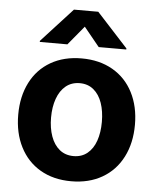

<svg xmlns="http://www.w3.org/2000/svg" viewBox="-54 -796 697 853"><g transform="rotate(5 295.0 -369.5)"><path d="M35.2 -263.7Q35.2 -345.2 66.7 -407.2Q98.1 -469.2 157 -503.2Q215.8 -537.1 294.9 -537.1Q374 -537.1 433.1 -503.2Q492.2 -469.2 523.9 -407.2Q555.7 -345.2 555.7 -263.7Q555.7 -182.1 523.9 -119.9Q492.2 -57.6 433.1 -23.4Q374 10.7 294.9 10.7Q215.8 10.7 157.2 -23.4Q98.6 -57.6 66.9 -119.9Q35.2 -182.1 35.2 -263.7ZM408.2 -263.7Q408.2 -311 395.5 -347.9Q382.8 -384.8 357.4 -405.8Q332 -426.8 295.9 -426.8Q259.3 -426.8 233.6 -405.8Q208 -384.8 194.8 -347.9Q181.6 -311 181.6 -263.7Q181.6 -216.8 194.8 -179.9Q208 -143.1 233.6 -122.3Q259.3 -101.6 295.9 -101.6Q332 -101.6 357.4 -122.3Q382.8 -143.1 395.5 -179.7Q408.2 -216.3 408.2 -263.7ZM295.9 -678.7 225.6 -593.8H102.5V-598.6L241.2 -750H349.6L488.3 -598.6V-593.8H365.2Z"/></g></svg>

Font: WEMIX Pretendard
Style: Bold
Weight: 700
Designer: Base glyphs from Inter by Rasmus Andersson; Hangeul glyphs from Noto Sans CJK(Source Han Sans) by Jang Soo-young and Kan
Foundry: Kil Hyung-jin
Version: Version 1.000